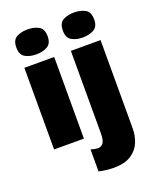

<svg xmlns="http://www.w3.org/2000/svg" viewBox="-180 -879 992 1222"><g transform="rotate(-20 315.5 -268.0)"><path d="M259 -553V0H57V-553ZM159 -776Q202 -776 233.5 -759Q265 -742 265 -691Q265 -642 233.5 -624.5Q202 -607 159 -607Q115 -607 84 -624.5Q53 -642 53 -691Q53 -742 84 -759Q115 -776 159 -776ZM374 240Q354 240 324 236.5Q294 233 275 228V79Q289 83 300.5 85.5Q312 88 325 88Q343 88 357.5 71.5Q372 55 372 5V-553H573V45Q573 95 554.5 139.5Q536 184 492.5 212Q449 240 374 240ZM368 -691Q368 -742 399 -759Q430 -776 473 -776Q517 -776 548.5 -759Q580 -742 580 -691Q580 -642 548.5 -624.5Q517 -607 473 -607Q430 -607 399 -624.5Q368 -642 368 -691Z"/></g></svg>

Font: Noto Sans Display Black
Style: Regular
Weight: 900
Designer: Monotype Design Team
Foundry: Monotype Imaging Inc.
Version: Version 2.003